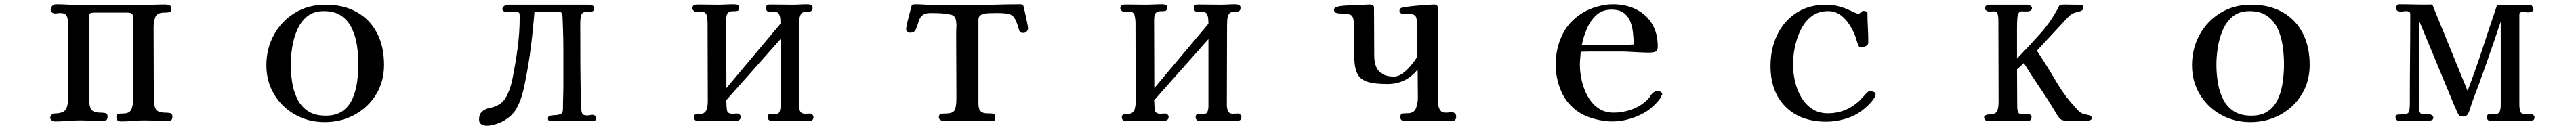

<svg xmlns="http://www.w3.org/2000/svg" viewBox="-20 -564 12040 608"><path d="M786 -19Q786 -3 776.5 -0.5Q767 2 755 2Q730 2 705 0.5Q680 -1 655 -1Q627 -1 599.5 1.5Q572 4 545 4Q537 4 530.5 -0.5Q524 -5 524 -14Q524 -31 533.5 -32Q543 -33 556 -33Q588 -33 595.5 -55.5Q603 -78 603 -104V-456Q602 -461 602.5 -466.5Q603 -472 603 -476Q603 -492 597.5 -498.5Q592 -505 576 -505H419Q400 -505 397.5 -496Q395 -487 395 -471Q395 -380 395.5 -288.5Q396 -197 396 -105Q396 -72 405 -54.5Q414 -37 451 -37Q461 -37 472 -35Q483 -33 483 -19Q483 -4 474 -1Q465 2 453 2Q428 2 402.5 0.5Q377 -1 352 -1Q323 -1 294.5 1.5Q266 4 237 4Q229 4 222 -0.5Q215 -5 215 -14Q215 -19 220.5 -26Q226 -33 231 -33Q273 -33 285.5 -49.5Q298 -66 299 -107V-451Q299 -471 293 -487Q287 -503 262 -503Q255 -503 249 -502Q243 -501 236 -501Q230 -501 223.5 -505.5Q217 -510 217 -517Q217 -528 224 -536Q231 -544 242 -544Q267 -544 292.5 -542.5Q318 -541 343 -541H650Q676 -541 701.5 -542Q727 -543 753 -543Q763 -543 772 -539.5Q781 -536 781 -523Q781 -508 770 -506.5Q759 -505 748 -505Q714 -505 706 -484Q698 -463 698 -435Q698 -353 698.5 -270.5Q699 -188 699 -105Q699 -71 708 -54Q717 -37 754 -37Q764 -37 775 -35Q786 -33 786 -19Z M1655 -264Q1655 -305 1649 -348Q1643 -391 1626 -428.5Q1609 -466 1577 -489Q1545 -512 1494 -512Q1446 -512 1416 -487.5Q1386 -463 1369 -424Q1352 -385 1345.5 -342Q1339 -299 1339 -262Q1339 -221 1345.5 -179Q1352 -137 1369.5 -101.5Q1387 -66 1419 -44.5Q1451 -23 1502 -23Q1552 -23 1582.5 -45.5Q1613 -68 1628.5 -104.5Q1644 -141 1649.5 -183Q1655 -225 1655 -264ZM1775 -261Q1775 -183 1738 -122.5Q1701 -62 1638 -27.5Q1575 7 1497 7Q1422 7 1360 -27.5Q1298 -62 1261.5 -122.5Q1225 -183 1225 -259Q1225 -337 1260.5 -401.5Q1296 -466 1358.5 -504Q1421 -542 1501 -542Q1587 -542 1648.5 -507Q1710 -472 1742.5 -409Q1775 -346 1775 -261Z M2767 -14Q2767 -2 2759.5 0Q2752 2 2743 2H2602Q2592 2 2582.5 2.5Q2573 3 2563 3Q2556 3 2548.5 1.5Q2541 0 2541 -10Q2541 -21 2551.5 -23Q2562 -25 2576 -25.5Q2590 -26 2600.5 -31Q2611 -36 2611 -53Q2611 -82 2612 -110.5Q2613 -139 2613 -167V-315Q2613 -321 2613 -340.5Q2613 -360 2612.5 -385.5Q2612 -411 2611 -435.5Q2610 -460 2609.5 -476.5Q2609 -493 2608 -495Q2606 -501 2604 -504.5Q2602 -508 2594 -508H2478Q2477 -497 2476 -486Q2475 -475 2474 -464Q2467 -383 2455.5 -302.5Q2444 -222 2426 -142Q2416 -99 2397 -62Q2378 -25 2339 -2Q2324 8 2299 16Q2274 24 2256 24Q2241 24 2230 17.5Q2219 11 2219 -5Q2219 -29 2233 -42Q2247 -55 2269 -59Q2322 -70 2343 -106Q2364 -142 2374 -190Q2389 -263 2399 -337Q2409 -411 2409 -486Q2409 -500 2406.5 -504Q2404 -508 2389 -508Q2381 -508 2372 -507.5Q2363 -507 2354 -507Q2347 -507 2337.5 -510Q2328 -513 2328 -522Q2328 -530 2336.5 -536Q2345 -542 2352 -542H2732Q2740 -542 2748.5 -538.5Q2757 -535 2757 -525Q2757 -513 2747.5 -510.5Q2738 -508 2727 -509Q2716 -510 2710 -507Q2697 -503 2694.5 -486.5Q2692 -470 2692 -458Q2692 -358 2692.5 -258.5Q2693 -159 2696 -59Q2697 -41 2701.5 -32.5Q2706 -24 2725 -24Q2731 -24 2737.5 -25.5Q2744 -27 2750 -27Q2755 -27 2761 -23Q2767 -19 2767 -14Z M3782 -17Q3782 -5 3774.5 -1.5Q3767 2 3757 2Q3736 2 3715.5 1Q3695 0 3675 0Q3653 0 3630.5 1Q3608 2 3586 2Q3579 2 3573.5 -3Q3568 -8 3568 -15Q3568 -31 3580 -30.5Q3592 -30 3602 -30Q3619 -30 3623.5 -41.5Q3628 -53 3628 -67V-381L3374 -95L3375 -82Q3375 -67 3377.5 -49.5Q3380 -32 3402 -32Q3408 -32 3413.5 -32.5Q3419 -33 3426 -33Q3431 -33 3436.5 -28.5Q3442 -24 3442 -18Q3442 -7 3434.5 -2.5Q3427 2 3417 2Q3395 2 3374 1Q3353 0 3331 0Q3309 0 3286.5 1.5Q3264 3 3242 3Q3235 3 3229 -2Q3223 -7 3223 -14Q3223 -27 3231.5 -29.5Q3240 -32 3251 -31.5Q3262 -31 3269 -35Q3281 -42 3284.5 -58Q3288 -74 3288 -87Q3288 -179 3287.5 -271.5Q3287 -364 3287 -456Q3287 -473 3283 -491.5Q3279 -510 3256 -510Q3251 -510 3245.5 -509Q3240 -508 3235 -508Q3229 -508 3222.5 -513.5Q3216 -519 3216 -525Q3216 -536 3223 -539.5Q3230 -543 3239 -543Q3262 -543 3285.5 -542.5Q3309 -542 3332 -542Q3352 -542 3371.5 -543Q3391 -544 3410 -544Q3418 -544 3426.5 -542Q3435 -540 3435 -530Q3435 -515 3426 -513Q3417 -511 3404.5 -511.5Q3392 -512 3383 -504.5Q3374 -497 3374 -469L3375 -152L3628 -453Q3628 -463 3627 -475.5Q3626 -488 3621 -498Q3616 -508 3603 -508Q3599 -509 3594.5 -508.5Q3590 -508 3586 -508Q3576 -508 3568.5 -510.5Q3561 -513 3561 -525Q3561 -528 3561.5 -531.5Q3562 -535 3563 -538Q3565 -542 3572 -542.5Q3579 -543 3582 -543Q3607 -543 3632 -542.5Q3657 -542 3682 -542Q3700 -542 3718 -543Q3736 -544 3754 -544Q3762 -544 3770 -541Q3778 -538 3778 -528Q3778 -511 3763 -510Q3748 -509 3737 -507Q3727 -506 3722 -495.5Q3717 -485 3716 -472.5Q3715 -460 3715 -451L3714 -73Q3714 -58 3719 -45Q3724 -32 3743 -32Q3748 -32 3754 -32.5Q3760 -33 3766 -33Q3771 -33 3776.5 -28Q3782 -23 3782 -17Z M4785 -431Q4785 -424 4778.5 -417Q4772 -410 4764 -410Q4751 -410 4747.5 -414.5Q4744 -419 4741 -430Q4731 -466 4720.5 -481Q4710 -496 4691.5 -499.5Q4673 -503 4638 -503Q4626 -503 4605.5 -502.5Q4585 -502 4569 -496Q4553 -490 4553 -471V-80Q4553 -56 4561 -46.5Q4569 -37 4581 -35Q4593 -33 4604.5 -33.5Q4616 -34 4624 -31Q4632 -28 4632 -14Q4632 -1 4624.5 1Q4617 3 4606 3Q4580 3 4553.5 1.5Q4527 0 4501 0Q4473 0 4445.5 1Q4418 2 4390 2Q4383 2 4375.5 -3Q4368 -8 4368 -15Q4368 -30 4378.5 -31.5Q4389 -33 4400 -33Q4436 -33 4443 -51Q4450 -69 4450 -100V-139Q4450 -207 4449.5 -274.5Q4449 -342 4449 -409Q4449 -423 4450 -436Q4451 -449 4449 -462Q4448 -476 4441.5 -485Q4435 -494 4421 -496Q4398 -501 4374 -502Q4350 -503 4327 -503Q4304 -503 4292.5 -493.5Q4281 -484 4276 -470.5Q4271 -457 4267 -443.5Q4263 -430 4256.5 -420.5Q4250 -411 4234 -411Q4227 -411 4221 -416Q4215 -421 4215 -429Q4215 -432 4218 -447Q4221 -462 4226 -481Q4231 -500 4235 -515.5Q4239 -531 4240 -535Q4242 -542 4247.5 -543Q4253 -544 4260 -544Q4280 -544 4299.5 -542.5Q4319 -541 4339 -541Q4381 -540 4423 -540Q4465 -540 4507 -540Q4568 -540 4628 -542Q4688 -544 4749 -544Q4757 -544 4761 -540Q4763 -539 4766.5 -523.5Q4770 -508 4774.5 -488Q4779 -468 4782 -451.5Q4785 -435 4785 -431Z M5782 -17Q5782 -5 5774.5 -1.5Q5767 2 5757 2Q5736 2 5715.5 1Q5695 0 5675 0Q5653 0 5630.5 1Q5608 2 5586 2Q5579 2 5573.5 -3Q5568 -8 5568 -15Q5568 -31 5580 -30.5Q5592 -30 5602 -30Q5619 -30 5623.5 -41.5Q5628 -53 5628 -67V-381L5374 -95L5375 -82Q5375 -67 5377.5 -49.5Q5380 -32 5402 -32Q5408 -32 5413.5 -32.5Q5419 -33 5426 -33Q5431 -33 5436.5 -28.5Q5442 -24 5442 -18Q5442 -7 5434.5 -2.5Q5427 2 5417 2Q5395 2 5374 1Q5353 0 5331 0Q5309 0 5286.5 1.5Q5264 3 5242 3Q5235 3 5229 -2Q5223 -7 5223 -14Q5223 -27 5231.5 -29.5Q5240 -32 5251 -31.5Q5262 -31 5269 -35Q5281 -42 5284.5 -58Q5288 -74 5288 -87Q5288 -179 5287.5 -271.5Q5287 -364 5287 -456Q5287 -473 5283 -491.5Q5279 -510 5256 -510Q5251 -510 5245.5 -509Q5240 -508 5235 -508Q5229 -508 5222.5 -513.5Q5216 -519 5216 -525Q5216 -536 5223 -539.5Q5230 -543 5239 -543Q5262 -543 5285.5 -542.5Q5309 -542 5332 -542Q5352 -542 5371.5 -543Q5391 -544 5410 -544Q5418 -544 5426.5 -542Q5435 -540 5435 -530Q5435 -515 5426 -513Q5417 -511 5404.5 -511.5Q5392 -512 5383 -504.5Q5374 -497 5374 -469L5375 -152L5628 -453Q5628 -463 5627 -475.5Q5626 -488 5621 -498Q5616 -508 5603 -508Q5599 -509 5594.5 -508.5Q5590 -508 5586 -508Q5576 -508 5568.5 -510.5Q5561 -513 5561 -525Q5561 -528 5561.5 -531.5Q5562 -535 5563 -538Q5565 -542 5572 -542.5Q5579 -543 5582 -543Q5607 -543 5632 -542.5Q5657 -542 5682 -542Q5700 -542 5718 -543Q5736 -544 5754 -544Q5762 -544 5770 -541Q5778 -538 5778 -528Q5778 -511 5763 -510Q5748 -509 5737 -507Q5727 -506 5722 -495.5Q5717 -485 5716 -472.5Q5715 -460 5715 -451L5714 -73Q5714 -58 5719 -45Q5724 -32 5743 -32Q5748 -32 5754 -32.5Q5760 -33 5766 -33Q5771 -33 5776.5 -28Q5782 -23 5782 -17Z M6786 -20Q6786 -4 6777.5 -0.5Q6769 3 6756 3Q6731 3 6706.5 1.5Q6682 0 6658 0Q6630 0 6602.5 1.5Q6575 3 6547 3Q6539 3 6532 -1.5Q6525 -6 6525 -15Q6525 -32 6534.5 -33Q6544 -34 6557 -34Q6589 -34 6598 -57.5Q6607 -81 6607 -107Q6607 -140 6606.5 -173Q6606 -206 6606 -239Q6551 -171 6465 -171Q6407 -171 6375 -180.5Q6343 -190 6329 -211Q6315 -232 6311.5 -266.5Q6308 -301 6308 -352V-448Q6308 -488 6292.5 -494.5Q6277 -501 6243 -501Q6234 -501 6224.5 -504Q6215 -507 6215 -518Q6215 -527 6224 -530Q6232 -533 6241 -535Q6257 -538 6280.5 -538.5Q6304 -539 6320 -539Q6337 -540 6353.5 -541.5Q6370 -543 6386 -543Q6389 -543 6395.5 -539Q6402 -535 6402 -531Q6402 -474 6402.5 -417.5Q6403 -361 6403 -304Q6403 -256 6425 -231Q6447 -206 6496 -206Q6515 -206 6534.5 -220Q6554 -234 6571 -253.5Q6588 -273 6597 -288Q6599 -290 6601 -293.5Q6603 -297 6603 -300V-451Q6603 -480 6595.5 -489Q6588 -498 6573.5 -498Q6559 -498 6538 -498Q6532 -498 6526.5 -503Q6521 -508 6521 -513Q6521 -523 6529 -527Q6532 -529 6553.5 -532Q6575 -535 6603 -537.5Q6631 -540 6654.5 -541.5Q6678 -543 6685 -543Q6689 -543 6694.5 -539.5Q6700 -536 6700 -531V-483Q6700 -388 6700 -292.5Q6700 -197 6700 -102Q6700 -89 6702 -74Q6704 -59 6711.5 -48Q6719 -37 6737 -37Q6745 -37 6752 -38Q6759 -39 6767 -39Q6774 -39 6780 -33.5Q6786 -28 6786 -20Z M7616 -356Q7615 -384 7612 -412.5Q7609 -441 7599 -465Q7589 -489 7568.5 -504Q7548 -519 7512 -519Q7468 -519 7440 -492.5Q7412 -466 7396 -428Q7380 -390 7373 -353Q7396 -352 7418 -352Q7440 -352 7462 -352Q7500 -352 7538.5 -353Q7577 -354 7616 -356ZM7749 -124Q7749 -120 7746 -118Q7743 -107 7731.5 -93.5Q7720 -80 7706.5 -67.5Q7693 -55 7683 -48Q7648 -24 7603.5 -10Q7559 4 7516 4Q7479 4 7435.5 -7Q7392 -18 7361 -38Q7304 -75 7277.5 -135.5Q7251 -196 7251 -262Q7251 -336 7281 -399.5Q7311 -463 7375 -503Q7406 -522 7444.5 -533Q7483 -544 7518 -544Q7579 -544 7626.5 -520.5Q7674 -497 7701 -453Q7728 -409 7728 -346Q7728 -327 7717.5 -322.5Q7707 -318 7690 -318Q7669 -318 7648.5 -319Q7628 -320 7608 -321Q7580 -323 7552.5 -323Q7525 -323 7496 -323Q7464 -323 7432 -323Q7400 -323 7368 -322Q7367 -306 7365.5 -290.5Q7364 -275 7364 -260Q7364 -225 7373 -186Q7382 -147 7401 -113Q7420 -79 7450 -58Q7480 -37 7522 -37Q7564 -37 7605 -51.5Q7646 -66 7677 -95Q7686 -103 7693 -114.5Q7700 -126 7710 -133Q7718 -139 7729 -139Q7734 -139 7741.5 -134.5Q7749 -130 7749 -124Z M8746 -123Q8746 -117 8743.5 -112Q8741 -107 8737 -102Q8729 -89 8711 -71.5Q8693 -54 8680 -45Q8646 -20 8602 -7.5Q8558 5 8516 5Q8395 5 8325 -65Q8255 -135 8255 -256Q8255 -335 8285.5 -399.5Q8316 -464 8374.5 -503Q8433 -542 8516 -542Q8545 -542 8573.5 -534.5Q8602 -527 8627 -515Q8634 -512 8646.5 -506Q8659 -500 8666 -500Q8672 -500 8677 -507Q8683 -513 8691 -513Q8694 -513 8701 -511Q8708 -509 8708 -504Q8708 -470 8710 -435.5Q8712 -401 8712 -366Q8712 -354 8701.5 -349Q8691 -344 8682 -344Q8678 -344 8672.5 -345Q8667 -346 8666 -351Q8662 -360 8659 -370Q8656 -380 8653 -390Q8643 -418 8625.5 -446Q8608 -474 8583 -493Q8558 -512 8524 -512Q8478 -512 8446.5 -487.5Q8415 -463 8396 -424Q8377 -385 8368.5 -342Q8360 -299 8360 -263Q8360 -226 8369 -185.5Q8378 -145 8397.5 -111Q8417 -77 8448 -55.5Q8479 -34 8524 -34Q8607 -34 8671 -93Q8675 -97 8683.5 -106.5Q8692 -116 8700.5 -125Q8709 -134 8711 -135Q8715 -137 8724 -137Q8730 -137 8738 -134Q8746 -131 8746 -123Z M9756 -12Q9756 -5 9752 -3.5Q9748 -2 9742 0Q9732 2 9721 2Q9710 2 9699 2Q9689 2 9670.5 2.5Q9652 3 9634.5 1Q9617 -1 9609 -8Q9602 -15 9595.5 -25Q9589 -35 9584 -44Q9550 -101 9512 -156.5Q9474 -212 9439 -269Q9424 -254 9407 -240Q9407 -196 9407.5 -151.5Q9408 -107 9408 -63Q9408 -51 9411.5 -40.5Q9415 -30 9430 -30Q9436 -30 9447 -30.5Q9458 -31 9466.5 -28.5Q9475 -26 9475 -16Q9475 -4 9467.5 -1Q9460 2 9450 2Q9428 2 9406.5 1Q9385 0 9363 0Q9340 0 9316.5 1Q9293 2 9270 2Q9263 2 9258 -3.5Q9253 -9 9253 -16Q9253 -20 9259 -24Q9265 -28 9269 -28Q9304 -28 9312.5 -41.5Q9321 -55 9321 -88Q9321 -184 9320.5 -280Q9320 -376 9320 -472Q9320 -484 9317 -497.5Q9314 -511 9297 -511Q9292 -511 9286.5 -510.5Q9281 -510 9276 -510Q9271 -510 9264 -514.5Q9257 -519 9257 -524Q9257 -535 9264.5 -538.5Q9272 -542 9281 -542H9456Q9461 -542 9469 -537.5Q9477 -533 9477 -527Q9477 -517 9468.5 -513.5Q9460 -510 9449 -510.5Q9438 -511 9431 -511Q9421 -511 9417.5 -507Q9414 -503 9411 -494Q9409 -490 9408 -471.5Q9407 -453 9407 -430.5Q9407 -408 9407 -388.5Q9407 -369 9407 -362V-290Q9463 -348 9515.5 -406.5Q9568 -465 9605 -538Q9605 -538 9605.5 -538.5Q9606 -539 9606 -540Q9608 -542 9620 -542.5Q9632 -543 9647.5 -542.5Q9663 -542 9676.5 -542Q9690 -542 9694 -542Q9702 -542 9709.5 -540.5Q9717 -539 9717 -528Q9717 -515 9700.5 -511Q9684 -507 9673 -503Q9658 -498 9645 -483L9500 -327Q9547 -256 9590.5 -182Q9634 -108 9694 -46Q9706 -34 9720.5 -30.5Q9735 -27 9745.5 -24.5Q9756 -22 9756 -12Z M10655 -264Q10655 -305 10649 -348Q10643 -391 10626 -428.5Q10609 -466 10577 -489Q10545 -512 10494 -512Q10446 -512 10416 -487.5Q10386 -463 10369 -424Q10352 -385 10345.5 -342Q10339 -299 10339 -262Q10339 -221 10345.5 -179Q10352 -137 10369.5 -101.5Q10387 -66 10419 -44.5Q10451 -23 10502 -23Q10552 -23 10582.5 -45.5Q10613 -68 10628.5 -104.5Q10644 -141 10649.5 -183Q10655 -225 10655 -264ZM10775 -261Q10775 -183 10738 -122.5Q10701 -62 10638 -27.5Q10575 7 10497 7Q10422 7 10360 -27.5Q10298 -62 10261.5 -122.5Q10225 -183 10225 -259Q10225 -337 10260.5 -401.5Q10296 -466 10358.5 -504Q10421 -542 10501 -542Q10587 -542 10648.5 -507Q10710 -472 10742.5 -409Q10775 -346 10775 -261Z M11826 -16Q11826 -3 11816.5 -1Q11807 1 11797 1Q11776 1 11755.5 0.5Q11735 0 11714 0Q11691 0 11667 1Q11643 2 11620 2Q11613 2 11608 -3Q11603 -8 11603 -14Q11603 -30 11616 -30Q11629 -30 11639 -30Q11659 -30 11663.5 -43Q11668 -56 11668 -72V-463Q11636 -368 11603 -273.5Q11570 -179 11534 -85Q11530 -73 11524 -53.5Q11518 -34 11511 -26Q11507 -22 11502 -20.5Q11497 -19 11492 -19Q11488 -19 11484 -19.5Q11480 -20 11476 -21Q11474 -22 11469 -31Q11464 -40 11460 -50Q11456 -60 11454 -63L11286 -468Q11286 -371 11285.5 -273.5Q11285 -176 11285 -78Q11285 -65 11287.5 -47Q11290 -29 11308 -29Q11315 -29 11321 -29.5Q11327 -30 11334 -30Q11339 -30 11346 -25Q11353 -20 11353 -14Q11353 -5 11345 -2Q11337 1 11329 1L11196 2Q11188 2 11182 -2.5Q11176 -7 11176 -16Q11176 -27 11188 -28Q11200 -29 11207 -29Q11236 -29 11239.5 -42.5Q11243 -56 11243 -80Q11243 -185 11244 -289.5Q11245 -394 11245 -498Q11245 -507 11239 -509.5Q11233 -512 11226 -512Q11219 -512 11213 -511Q11207 -510 11200 -510Q11191 -510 11184.5 -514Q11178 -518 11178 -528Q11178 -533 11183 -538.5Q11188 -544 11193 -544Q11232 -544 11270.5 -543Q11309 -542 11348 -543L11513 -139Q11551 -239 11584 -340Q11617 -441 11651 -541Q11689 -541 11728 -541.5Q11767 -542 11806 -542Q11811 -542 11816 -533.5Q11821 -525 11821 -521Q11821 -513 11812.5 -509.5Q11804 -506 11797 -506Q11790 -506 11784 -507Q11778 -508 11771 -508Q11766 -508 11760.5 -506Q11755 -504 11755 -497V-74Q11755 -58 11759 -44Q11763 -30 11783 -30Q11790 -30 11796 -31Q11802 -32 11809 -32Q11814 -32 11820 -26.5Q11826 -21 11826 -16Z"/></svg>

Font: Kaisei Tokumin Medium
Style: Regular
Weight: 500
Designer: Font-Kai, 金井和夫
Foundry: KAZUO KANAI
Version: Version 5.003